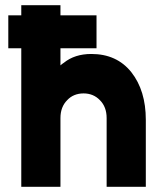

<svg xmlns="http://www.w3.org/2000/svg" viewBox="-20 -720 625 740"><path d="M12 -534H62V0H213V-265Q213 -308 239 -334Q251 -347 267 -353.5Q283 -360 302 -360Q340 -360 365 -334Q391 -308 391 -265V0H542V-258Q542 -371 486 -442Q430 -512 332 -512Q268 -512 226 -478Q223 -476 219.5 -473.5Q216 -471 213 -468V-534H352V-661H213V-700H62V-661H12Z"/></svg>

Font: Unageo
Style: ExtraBold
Weight: 800
Designer: Richard Sepsi
Foundry: Richard Sepsi
Version: Version 2.000